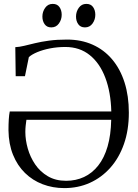

<svg xmlns="http://www.w3.org/2000/svg" viewBox="-20 -954 710 985"><path d="M310 11Q250.5 11 198.8 -8.8Q147 -28.5 108 -66.8Q69 -105 46.8 -160Q24.5 -215 23.5 -285.5Q23.5 -316.5 25 -340.8Q26.5 -365 30 -382H551Q548.5 -481 520.2 -555.5Q492 -630 440.2 -671.5Q388.5 -713 315 -713Q274.5 -713 237.2 -705.8Q200 -698.5 171.2 -686.5Q142.5 -674.5 128 -661L108 -563H60.5L58.5 -712Q79.5 -713 104.2 -719Q129 -725 160 -732.5Q191 -740 231.2 -745.5Q271.5 -751 324 -751Q396.5 -751 455.2 -724.8Q514 -698.5 555.5 -649.2Q597 -600 619 -530.8Q641 -461.5 641 -376Q641 -287 616 -215.5Q591 -144 546 -93.5Q501 -43 441 -16Q381 11 310 11ZM319 -26.5Q369.5 -26.5 411.2 -46Q453 -65.5 484 -104.8Q515 -144 532 -202.8Q549 -261.5 550.5 -339.5H115.5Q113.5 -326 111.8 -310.2Q110 -294.5 110 -277Q110 -236 122.5 -192Q135 -148 160.5 -110.5Q186 -73 225.5 -49.8Q265 -26.5 319 -26.5ZM242.5 -813.5Q220.5 -813.5 209 -829.8Q197.5 -846 197.5 -869Q197.5 -894 211.8 -914Q226 -934 250 -934H251Q273.5 -934 285 -917.8Q296.5 -901.5 296.5 -878Q296.5 -853.5 282.2 -833.5Q268 -813.5 243.5 -813.5ZM415.5 -813.5Q393 -813.5 381.5 -829.8Q370 -846 370 -869Q370 -894 384.2 -914Q398.5 -934 422.5 -934H423.5Q446 -934 457.5 -917.8Q469 -901.5 469 -878Q469 -853.5 454.8 -833.5Q440.5 -813.5 416.5 -813.5Z"/></svg>

Font: Merriweather 72pt Light
Style: Regular
Weight: 300
Version: Version 2.100